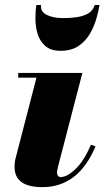

<svg xmlns="http://www.w3.org/2000/svg" viewBox="-20 -760 430 790"><path d="M149 -739.5Q145.5 -712 172.2 -698.8Q199 -685.5 239.5 -685.5Q266.5 -685.5 293.5 -689Q320.5 -692.5 341.2 -703.8Q362 -715 370 -739.5H389.5Q386 -717 377 -685Q368 -653 350.8 -622.5Q333.5 -592 304 -571.5Q274.5 -551 229.5 -551Q188 -551 165.5 -571.5Q143 -592 134.2 -622.5Q125.5 -653 125.8 -685Q126 -717 129.5 -739.5ZM373 -158Q303 10 154 10Q40 10 40 -73Q40 -84.5 41.2 -94Q42.5 -103.5 44.5 -110L130 -440.5H55V-460H319L217.5 -69.5Q217 -65 215.8 -59.8Q214.5 -54.5 214.5 -50Q214.5 -42.5 218.2 -37Q222 -31.5 230 -31.5Q256 -31.5 291 -64.8Q326 -98 354 -164.5Z"/></svg>

Font: Bodoni* 11pt Fatface
Style: Italic
Weight: 900
Italic angle: -13°
Version: Version 2.3